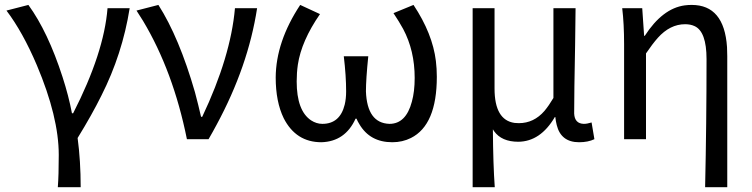

<svg xmlns="http://www.w3.org/2000/svg" viewBox="-20 -577 3119 796"><path d="M219.7 199.2Q223.6 149.4 223.6 65.4Q223.6 -91.8 132.8 -306.6Q74.2 -444.3 6.8 -533.2L97.7 -556.6Q178.7 -445.3 239.3 -257.8Q264.6 -179.7 278.3 -107.4H283.2Q411.1 -357.4 425.8 -543H517.6Q487.3 -352.5 400.4 -180.7Q361.3 -101.6 301.8 -4.9Q314.5 89.8 314.5 199.2Z M754.9 0Q698.2 -281.2 573.2 -490.2Q559.6 -512.7 545.9 -533.2L636.7 -556.6Q722.7 -421.9 788.1 -195.3Q802.7 -140.6 813.5 -92.8H818.4Q936.5 -341.8 954.1 -543H1045.9Q1008.8 -301.8 877.9 -59.6Q862.3 -30.3 844.7 0Z M1312.5 12.7Q1207 12.7 1156.2 -86.9Q1123 -155.3 1123 -255.9Q1124 -404.3 1224.6 -556.6L1306.6 -518.6Q1229.5 -407.2 1214.8 -308.6Q1210 -275.4 1210 -239.3Q1210 -118.2 1269.5 -78.1Q1292 -63.5 1316.4 -63.5Q1389.6 -63.5 1409.2 -143.6Q1415 -168 1415 -198.2Q1415 -262.7 1405.3 -343.8H1506.8Q1497.1 -248 1497.1 -198.2Q1502 -66.4 1594.7 -63.5Q1663.1 -63.5 1687.5 -155.3Q1699.2 -197.3 1699.2 -253.9Q1699.2 -367.2 1651.4 -457Q1634.8 -487.3 1611.3 -522.5L1694.3 -556.6Q1773.4 -437.5 1787.1 -324.2Q1791 -292 1791 -258.8Q1791 -58.6 1683.6 -4.9Q1648.4 12.7 1606.4 12.7Q1513.7 12.7 1469.7 -62.5Q1462.9 -73.2 1458 -85H1454.1Q1411.1 9.8 1312.5 12.7Z M1939.5 199.2V-543H2030.3V-210Q2030.3 -79.1 2113.3 -67.4Q2122.1 -66.4 2130.9 -66.4Q2193.4 -66.4 2237.3 -117.2Q2255.9 -139.6 2274.4 -170.9V-543H2366.2Q2365.2 -493.2 2364.3 -390.6Q2360.4 -192.4 2360.4 -106.4Q2362.3 -64.5 2400.4 -63.5Q2414.1 -63.5 2432.6 -69.3L2444.3 0Q2418 12.7 2380.9 12.7Q2305.7 12.7 2288.1 -58.6Q2284.2 -74.2 2282.2 -91.8H2280.3Q2220.7 9.8 2128.9 10.7Q2059.6 10.7 2028.3 -33.2Q2025.4 -37.1 2023.4 -41Q2024.4 105.5 2031.2 199.2Z M2903.3 199.2Q2909.2 -66.4 2909.2 -332Q2909.2 -446.3 2859.4 -468.8Q2842.8 -476.6 2820.3 -476.6Q2757.8 -476.6 2707 -419.9Q2684.6 -394.5 2658.2 -355.5V0H2567.4V-393.6Q2567.4 -478.5 2559.6 -543H2642.6L2650.4 -428.7H2653.3Q2726.6 -542 2818.4 -554.7Q2833 -556.6 2847.7 -556.6Q2982.4 -556.6 2994.1 -381.8Q2995.1 -363.3 2995.1 -343.8V199.2Z"/></svg>

Font: Taipei Sans TC Beta
Style: Regular
Weight: 400
Designer: JT Foundry
Foundry: JT Foundry
Version: Version 1.000